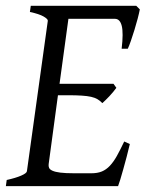

<svg xmlns="http://www.w3.org/2000/svg" viewBox="-20 -635 502 655"><path d="M422.9 -143.6Q418 -122.6 412.1 -100.1Q406.2 -77.6 400.6 -57.9Q395 -38.1 390.4 -22.7Q385.7 -7.3 382.8 0H0L2.9 -21Q33.7 -27.8 52.2 -35.9Q70.8 -43.9 71.8 -50.8L143.1 -564Q144 -569.8 128.9 -578.6Q113.8 -587.4 82 -594.2L85 -615.2H444.8L457 -603Q454.6 -590.3 449.7 -571.5Q444.8 -552.7 438.7 -533Q432.6 -513.2 426.5 -495.6Q420.4 -478 416 -468.8H395Q401.4 -522.9 395.3 -546.9Q389.2 -570.8 372.1 -570.8H213.4L183.1 -349.1H367.2L377 -335.4Q372.1 -328.6 366 -321.3Q359.9 -314 353.3 -306.9Q346.7 -299.8 340.3 -293.7Q334 -287.6 329.1 -283.2Q321.3 -291.5 312.5 -296.6Q303.7 -301.8 290.8 -304.7Q277.8 -307.6 259 -308.8Q240.2 -310.1 212.9 -310.1H177.7L146 -75.2Q145 -67.9 147.5 -62.3Q149.9 -56.6 159.2 -52.5Q168.5 -48.3 186 -46.1Q203.6 -43.9 232.9 -43.9H292Q312.5 -43.9 327.4 -50Q342.3 -56.2 354.7 -69.3Q367.2 -82.5 378.7 -103Q390.1 -123.5 403.8 -152.3Z"/></svg>

Font: Gentium Plus Cyr
Style: Italic
Weight: 400
Italic angle: -8°
Designer: J. Victor Gaultney, Annie Olsen, Iska Routamaa, Becca Hirsbrunner
Foundry: SIL International
Version: Version 5.000